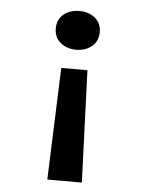

<svg xmlns="http://www.w3.org/2000/svg" viewBox="-49 -487 535 714"><g transform="rotate(5 219.0 -129.5)"><path d="M283.2 187.5H154.3L169.9 -230.5H267.6ZM300.8 -375Q300.8 -341.8 277.3 -322.3Q253.9 -302.7 218.8 -302.7Q183.6 -302.7 160.2 -322.3Q136.7 -341.8 136.7 -375Q136.7 -409.2 160.2 -428.2Q183.6 -447.3 218.8 -447.3Q253.9 -447.3 277.3 -428.2Q300.8 -409.2 300.8 -375Z"/></g></svg>

Font: Sudo Var
Style: Regular
Weight: 400
Monospace: yes
Designer: Jens Kutilek
Foundry: Jens Kutilek
Version: Version 0.065;FEAKit 1.0